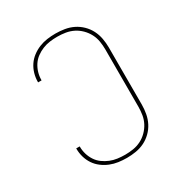

<svg xmlns="http://www.w3.org/2000/svg" viewBox="-175 -870 950 1005"><g transform="rotate(-30 300.0 -367.5)"><path d="M303 8Q277 8 252 4.5Q227 1 203.5 -8.5Q180 -18 159.5 -33.5Q139 -49 125 -70Q111 -91 104 -115.5Q97 -140 97 -165Q97 -166 97 -166.5Q97 -167 97 -168H118Q118 -167 118 -166.5Q118 -166 118 -166Q118 -143 124.5 -121Q131 -99 143.5 -80Q156 -61 174.5 -47.5Q193 -34 214 -25.5Q235 -17 257.5 -14Q280 -11 303 -11Q328 -11 352.5 -15Q377 -19 399 -30Q421 -41 439 -59Q457 -77 468.5 -99Q480 -121 484 -145.5Q488 -170 488 -195V-540Q488 -565 484 -589.5Q480 -614 468.5 -636Q457 -658 439 -676Q421 -694 399 -705Q377 -716 352.5 -720Q328 -724 303 -724Q280 -724 257.5 -721Q235 -718 214 -709.5Q193 -701 174.5 -687.5Q156 -674 143.5 -655Q131 -636 124.5 -614Q118 -592 118 -569Q118 -569 118 -568.5Q118 -568 118 -567H97Q97 -568 97 -568.5Q97 -569 97 -570Q97 -595 104 -619.5Q111 -644 125 -665Q139 -686 159.5 -701.5Q180 -717 203.5 -726.5Q227 -736 252 -739.5Q277 -743 303 -743Q330 -743 357.5 -738.5Q385 -734 409.5 -722Q434 -710 454 -690.5Q474 -671 486.5 -646.5Q499 -622 504 -594.5Q509 -567 509 -540V-195Q509 -168 504 -140.5Q499 -113 486.5 -88.5Q474 -64 454 -44.5Q434 -25 409.5 -13Q385 -1 357.5 3.5Q330 8 303 8Z"/></g></svg>

Font: Zed Sans Thin Extended
Style: Regular
Weight: 100
Width: 7
Designer: Belleve Invis
Foundry: Belleve Invis
Version: Version 1.0.0; ttfautohint (v1.8.4)